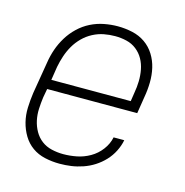

<svg xmlns="http://www.w3.org/2000/svg" viewBox="-85 -608 671 696"><g transform="rotate(15 250.0 -260.0)"><path d="M198 8Q170 8 143 2Q116 -4 95 -19Q74 -34 60.5 -56.5Q47 -79 40.5 -105Q34 -131 35 -159Q36 -187 40 -215L60 -335Q64 -361 72.5 -385.5Q81 -410 95 -433Q109 -456 129 -475Q149 -494 173 -506Q197 -518 223 -523Q249 -528 274 -528Q302 -528 329 -522Q356 -516 377.5 -501Q399 -486 413 -463.5Q427 -441 433 -415Q439 -389 438.5 -361Q438 -333 433 -305L423 -242H85L79 -209Q76 -187 75 -165Q74 -143 78.5 -122Q83 -101 93.5 -82.5Q104 -64 120.5 -51.5Q137 -39 158.5 -34Q180 -29 202 -29Q227 -29 252.5 -34Q278 -39 301.5 -52.5Q325 -66 341.5 -88Q358 -110 363 -135H403Q399 -114 388.5 -93Q378 -72 362 -55Q346 -38 326.5 -25.5Q307 -13 285 -5.5Q263 2 241.5 5Q220 8 198 8ZM91 -278H389L394 -311Q398 -333 398.5 -355Q399 -377 395 -398Q391 -419 381 -437Q371 -455 354.5 -468Q338 -481 317 -486Q296 -491 274 -491Q253 -491 232 -487Q211 -483 191 -472.5Q171 -462 155 -446Q139 -430 128 -411Q117 -392 110 -371Q103 -350 99 -329Z"/></g></svg>

Font: Iosevka Term Curly XLt Obl
Style: Regular
Weight: 200
Italic angle: -9°
Designer: Belleve Invis
Foundry: Belleve Invis
Version: Version 32.3.0